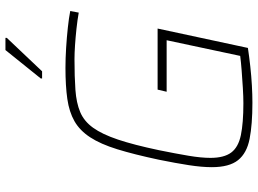

<svg xmlns="http://www.w3.org/2000/svg" viewBox="-144 -818 970 723"><g transform="rotate(-90 341.5 -457.0)"><path d="M316 8Q234 8 180 -2.5Q126 -13 99.5 -46Q73 -79 73 -145Q73 -182 80.5 -231Q88 -280 101 -344Q121 -438 140.5 -501Q160 -564 185.5 -603Q211 -642 246 -662Q281 -682 330 -689Q379 -696 447 -696Q483 -696 522.5 -693.5Q562 -691 599 -687Q636 -683 661 -678L655 -646Q627 -651 594.5 -654.5Q562 -658 532 -660Q502 -662 480 -662Q413 -662 364 -658.5Q315 -655 280.5 -640.5Q246 -626 221.5 -592Q197 -558 177 -498.5Q157 -439 137 -344Q124 -280 116 -232.5Q108 -185 108 -150Q108 -99 128 -72Q148 -45 193.5 -35.5Q239 -26 314 -26Q338 -26 371 -28Q404 -30 436.5 -32.5Q469 -35 492 -38L551 -315H357L365 -349H595L522 -9Q489 -4 452.5 0Q416 4 381 6Q346 8 316 8ZM407 -784V-789L514 -922H560V-917L434 -784Z"/></g></svg>

Font: Saira Thin Thin
Style: Italic
Weight: 250
Italic angle: -12°
Version: Version 1.101